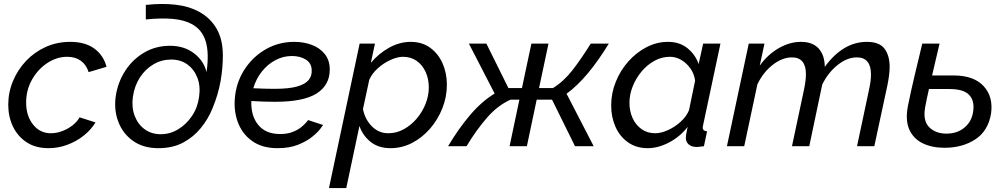

<svg xmlns="http://www.w3.org/2000/svg" viewBox="-20 -744 5126 977"><path d="M227 10Q161 10 115.5 -20Q70 -50 46 -100Q22 -150 22 -211Q22 -274 46 -331.5Q70 -389 112.5 -434Q155 -479 212.5 -505Q270 -531 337 -531Q414 -531 460.5 -496.5Q507 -462 522 -404L431 -377Q419 -415 391 -435Q363 -455 322 -455Q269 -455 221 -423.5Q173 -392 143 -339Q113 -286 113 -222Q113 -155 148 -110.5Q183 -66 239 -66Q268 -66 297 -77Q326 -88 349.5 -106.5Q373 -125 385 -147L466 -121Q443 -83 405.5 -53.5Q368 -24 322 -7Q276 10 227 10Z M786 10Q709 10 657 -27Q605 -64 582 -124.5Q559 -185 569 -255Q580 -327 618 -385Q656 -443 714.5 -477Q773 -511 845 -511Q917 -511 967 -473Q1017 -435 1031 -377Q1045 -475 1026.5 -534.5Q1008 -594 955 -622Q916 -643 857.5 -648Q799 -653 722 -645V-719Q805 -728 874 -720Q943 -712 995 -683Q1051 -652 1082.5 -597.5Q1114 -543 1114 -461Q1114 -396 1102 -329Q1090 -262 1061 -192Q1039 -138 1001.5 -92Q964 -46 911 -18Q858 10 786 10ZM798 -61Q845 -61 886.5 -86Q928 -111 957 -154Q986 -197 993 -251Q1001 -305 984.5 -348Q968 -391 933.5 -416Q899 -441 851 -441Q803 -441 761.5 -417Q720 -393 692 -350Q664 -307 656 -250Q649 -197 665.5 -154Q682 -111 716.5 -86Q751 -61 798 -61Z M1392 10Q1313 10 1261.5 -27.5Q1210 -65 1188.5 -127Q1167 -189 1177 -262Q1187 -336 1228.5 -397Q1270 -458 1334.5 -494.5Q1399 -531 1478 -531Q1526 -531 1567 -515.5Q1608 -500 1633 -468.5Q1658 -437 1658 -390Q1658 -311 1591.5 -268.5Q1525 -226 1379 -226Q1351 -226 1321.5 -227Q1292 -228 1259 -230Q1256 -155 1294 -108.5Q1332 -62 1405 -62Q1442 -62 1469 -72.5Q1496 -83 1513.5 -97.5Q1531 -112 1539.5 -122.5Q1548 -133 1548 -133L1624 -108Q1624 -108 1611 -90Q1598 -72 1570 -49Q1542 -26 1498 -8Q1454 10 1392 10ZM1465 -459Q1421 -459 1381.5 -438Q1342 -417 1312.5 -380Q1283 -343 1269 -295Q1327 -292 1377 -292Q1451 -292 1492.5 -304Q1534 -316 1551 -337.5Q1568 -359 1566 -388Q1565 -423 1536 -441Q1507 -459 1465 -459Z M1810 -522H1888L1867 -424Q1907 -472 1960.5 -501.5Q2014 -531 2070 -531Q2128 -531 2169 -501Q2210 -471 2232 -421.5Q2254 -372 2254 -313Q2254 -251 2231 -193Q2208 -135 2168 -89Q2128 -43 2076.5 -16.5Q2025 10 1967 10Q1906 10 1866 -22Q1826 -54 1809 -103L1742 213H1654ZM1956 -66Q1998 -66 2035 -86.5Q2072 -107 2100.5 -140.5Q2129 -174 2145.5 -215.5Q2162 -257 2162 -299Q2162 -342 2146 -377.5Q2130 -413 2100.5 -434Q2071 -455 2031 -455Q2002 -455 1967 -439Q1932 -423 1902.5 -396.5Q1873 -370 1859 -338L1827 -189Q1837 -137 1872 -101.5Q1907 -66 1956 -66Z M2260 0Q2313 -89 2372 -158.5Q2431 -228 2497 -268L2366 -522H2455L2567 -296H2636L2684 -522H2771L2723 -296H2794Q2849 -330 2893.5 -387.5Q2938 -445 2986 -522H3078Q3026 -437 2972.5 -372.5Q2919 -308 2863 -267L3001 0H2906L2789 -237H2711L2661 0H2573L2623 -237H2578Q2512 -207 2458 -145Q2404 -83 2354 0Z M3276 10Q3218 10 3176 -19.5Q3134 -49 3112 -98.5Q3090 -148 3090 -207Q3090 -270 3113.5 -328Q3137 -386 3177.5 -431.5Q3218 -477 3270 -504Q3322 -531 3379 -531Q3439 -531 3479 -498Q3519 -465 3535 -418L3558 -522H3646L3558 -108Q3557 -104 3556.5 -101Q3556 -98 3556 -95Q3556 -77 3578 -76L3562 0Q3551 1 3542.5 2.5Q3534 4 3527 4Q3499 4 3484.5 -9Q3470 -22 3470 -41Q3470 -58 3479 -98Q3440 -48 3384.5 -19Q3329 10 3276 10ZM3314 -66Q3343 -66 3378 -81.5Q3413 -97 3443 -124Q3473 -151 3486 -183L3517 -333Q3513 -367 3494 -394.5Q3475 -422 3447.5 -438.5Q3420 -455 3389 -455Q3347 -455 3310 -434.5Q3273 -414 3244.5 -380Q3216 -346 3199.5 -304.5Q3183 -263 3183 -221Q3183 -178 3199 -143Q3215 -108 3244.5 -87Q3274 -66 3314 -66Z M3790 -522H3870L3846 -410Q3886 -466 3942 -498.5Q3998 -531 4056 -531Q4114 -531 4145 -498Q4176 -465 4177 -404Q4270 -531 4391 -531Q4455 -531 4481 -496Q4507 -461 4507 -404Q4507 -383 4504 -360Q4501 -337 4496 -312L4429 0H4341L4403 -292Q4412 -334 4412 -365Q4412 -452 4340 -452Q4291 -452 4242.5 -413.5Q4194 -375 4164 -314L4098 0H4010L4072 -292Q4081 -336 4081 -366Q4081 -452 4010 -452Q3961 -452 3912.5 -414.5Q3864 -377 3834 -315L3767 0H3679Z M4786 8Q4722 8 4675 -15Q4628 -38 4607 -85Q4586 -132 4600 -205Q4616 -284 4635 -363.5Q4654 -443 4673 -522H4761Q4752 -482 4742 -441.5Q4732 -401 4723 -360H4833Q4935 -360 4985 -306Q5035 -252 5023 -166Q5008 -77 4942.5 -34.5Q4877 8 4786 8ZM4688 -200Q4675 -130 4708 -97Q4741 -64 4796 -64Q4851 -64 4888 -95Q4925 -126 4932 -177Q4940 -230 4912 -260.5Q4884 -291 4811 -291H4707Q4702 -268 4697 -245.5Q4692 -223 4688 -200Z"/></svg>

Font: Raleway Medium
Style: Italic
Weight: 500
Italic angle: -12°
Designer: Matt McInerney, Pablo Impallari, Rodrigo Fuenzalida
Foundry: Matt McInerney, Pablo Impallari, Rodrigo Fuenzalida
Version: Version 4.026